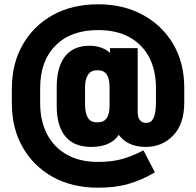

<svg xmlns="http://www.w3.org/2000/svg" viewBox="-20 -728 913 894"><path d="M228 97.2Q136.2 46.4 85.9 -42Q35.2 -129.9 35.2 -246.1V-315.9Q35.2 -432.1 85.9 -520Q136.2 -608.4 228 -659.2Q317.9 -708 437 -708Q554.2 -708 644 -659.2Q734.4 -610.8 787.1 -522Q837.9 -434.1 837.9 -320.8V-251Q837.9 -150.4 787.1 -98.1Q735.8 -43.9 659.2 -43.9Q611.3 -43.9 577.1 -62Q552.2 -74.7 533.2 -100.1Q495.6 -43.9 404.8 -43.9Q325.2 -43.9 284.7 -92.3Q244.1 -140.6 244.1 -234.9V-323.2Q244.1 -412.6 280.8 -462.9Q320.3 -515.1 397.9 -515.1Q434.6 -515.1 465.8 -500Q482.4 -491.7 492.2 -481.9V-503.9H621.1V-209Q621.1 -180.2 631.8 -168Q642.6 -155.8 660.2 -155.8Q683.1 -155.8 692.9 -174.8Q706.1 -197.8 706.1 -250V-319.8Q706.1 -401.4 673.8 -462.9Q641.1 -522.9 582 -555.2Q522.5 -587.9 437 -587.9Q309.1 -587.9 238.8 -516.1Q167 -444.3 167 -317.9V-247.1Q167 -166 199.2 -103Q231.9 -41 292 -7.8Q350.6 25.9 437 25.9Q495.6 25.9 542 14.2Q591.8 1.5 647.9 -27.8L701.2 74.2Q643.1 109.9 573.2 129.9Q514.2 146 437 146Q317.9 146 228 97.2ZM490.2 -321.8Q490.2 -362.3 476.6 -381.6Q462.9 -400.9 434.1 -400.9Q403.8 -400.9 391.1 -381.8Q376 -359.9 376 -323.2V-241.2Q376 -201.2 390.1 -178.2Q402.3 -158.2 434.1 -158.2Q462.9 -158.2 476.6 -177.5Q490.2 -196.8 490.2 -237.8Z"/></svg>

Font: D-DIN-PRO Heavy
Style: Bold
Weight: 900
Designer: Charles Nix
Foundry: CyberFei
Version: Version 1.000;hotconv 1.0.109;makeotfexe 2.5.65596